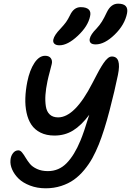

<svg xmlns="http://www.w3.org/2000/svg" viewBox="-20 -1019 714 1047"><path d="M502 -776.9Q482.4 -776.9 474.6 -784.9Q466.8 -793 469.2 -807.1Q474.1 -831.1 505.9 -862.8Q524.4 -882.8 536.1 -901.9Q547.9 -920.9 563 -953.1Q585.4 -999 624 -999Q682.6 -999 672.9 -946.8Q660.2 -883.3 605.2 -830.1Q550.3 -776.9 502 -776.9ZM304.2 -772Q285.6 -772 276.6 -780.5Q267.6 -789.1 271 -804.2Q276.4 -828.1 309.1 -861.8Q329.6 -883.8 340.1 -898.4Q350.6 -913.1 361.8 -936Q382.3 -980 419.9 -980Q450.2 -980 463.6 -967.5Q477.1 -955.1 471.2 -930.2Q460 -876 404.5 -824Q349.1 -772 304.2 -772ZM229 7.8Q182.6 7.8 143.8 -7.1Q105 -22 81.5 -44.9Q58.1 -67.9 46.4 -94.5Q34.7 -121.1 37.1 -146Q38.6 -167.5 50.5 -183.3Q62.5 -199.2 80.1 -199.2Q90.8 -199.2 100.3 -187.5Q109.9 -175.8 119.6 -159.2Q129.4 -142.6 142.8 -126Q156.2 -109.4 181.6 -97.7Q207 -85.9 241.2 -85.9Q300.8 -85.9 343.3 -129.2Q385.7 -172.4 418.9 -252.9Q437 -295.9 466.8 -393.1Q423.3 -335 378.4 -307.4Q333.5 -279.8 276.9 -279.8Q232.9 -279.8 200.9 -295.9Q168.9 -312 150.9 -339.4Q132.8 -366.7 124.8 -404.5Q116.7 -442.4 118.2 -484.4Q119.6 -526.4 128.9 -573.2Q141.6 -636.2 167.5 -675.5Q193.4 -714.8 226.1 -714.8Q247.6 -714.8 257.1 -701.7Q266.6 -688.5 262.2 -669.9Q260.3 -659.7 251.7 -628.7Q243.2 -597.7 238.8 -576.2Q230 -534.2 227.8 -501.2Q225.6 -468.3 230 -439.5Q234.4 -410.6 251.2 -394.8Q268.1 -378.9 296.9 -378.9Q388.2 -378.9 483.9 -565.9Q488.3 -574.2 496.3 -589.6Q504.4 -605 508.8 -613.5Q513.2 -622.1 520.5 -635.3Q527.8 -648.4 532.7 -656.2Q537.6 -664.1 544.2 -674.1Q550.8 -684.1 555.9 -689.7Q561 -695.3 566.9 -700.7Q572.8 -706.1 578.6 -708.5Q584.5 -710.9 589.8 -710.9Q644 -710.9 623 -609.9Q606 -526.4 577.4 -416.5Q548.8 -306.6 519 -231.9Q502.4 -190.9 483.9 -157.2Q465.3 -123.5 439.2 -92Q413.1 -60.5 383.1 -39.1Q353 -17.6 313.5 -4.9Q273.9 7.8 229 7.8Z"/></svg>

Font: Shantell Sans Normal
Style: Italic
Weight: 500
Italic angle: -11.31°
Designer: Stephen Nixon, Anya Danilova, Shantell Martin
Foundry: Arrow Type
Version: Version 1.006;[559af2be0]